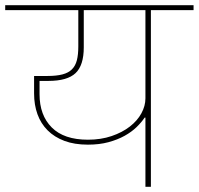

<svg xmlns="http://www.w3.org/2000/svg" viewBox="-40 -718 764 738"><path d="M519 -266H516Q504 -248 485 -229.5Q466 -211 439 -196Q412 -181 377 -171.5Q342 -162 298 -162Q246 -162 207.5 -176.5Q169 -191 143 -217Q117 -243 104 -279Q91 -315 91 -359V-426H143Q177 -426 200 -432Q223 -438 236.5 -451.5Q250 -465 255.5 -486.5Q261 -508 261 -540V-679H-20V-698H704V-679H540V0H519ZM298 -181Q348 -181 389 -195Q430 -209 459 -231.5Q488 -254 503.5 -282.5Q519 -311 519 -340V-679H282V-536Q282 -467 250.5 -437Q219 -407 146 -407H112V-356Q112 -275 159 -228Q206 -181 298 -181Z"/></svg>

Font: IBM Plex Sans Devanagari Thin
Style: Regular
Weight: 100
Designer: Mike Abbink, Paul van der Laan, Pieter van Rosmalen, Erin McLaughlin
Foundry: Bold Monday
Version: Version 1.1